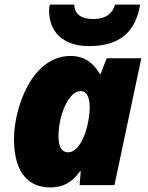

<svg xmlns="http://www.w3.org/2000/svg" viewBox="-20 -807 647 837"><path d="M368 -606C504 -606 571 -669 591 -787H482C465 -735 426 -724 384 -724C336 -724 304 -745 304 -787H198C196 -783 194 -772 194 -761C194 -667 256 -606 368 -606ZM198 10C263 10 300 -19 328 -60H332L327 0H479L596 -553H445L419 -485H415C387 -532 350 -563 287 -563C118 -563 41 -335 41 -201C41 -44 113 10 198 10ZM277 -143C249 -143 235 -168 235 -212C235 -307 280 -410 331 -410C358 -410 371 -382 371 -341C371 -321 369 -300 365 -280C353 -209 319 -143 277 -143Z"/></svg>

Font: Noto Sans UI Black
Style: Italic
Weight: 900
Italic angle: -372°
Designer: Monotype Design Team
Foundry: Monotype Imaging Inc.
Version: Version 1.901